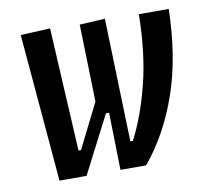

<svg xmlns="http://www.w3.org/2000/svg" viewBox="-64 -592 714 662"><g transform="rotate(-10 293.0 -261.0)"><path d="M306.2 0 300.8 -247.1 262.7 -227.5 254.9 -517.6 343.8 -522.5 356.9 -90.8H365.7Q407.2 -170.9 433.6 -277.1Q460 -383.3 461.9 -517.6H566.4Q563 -350.6 518.1 -221.4Q473.1 -92.3 396 0ZM311 -344.7 325.7 -200.7H278.8L301.8 -222.2L187.5 0H92.8L48.3 -517.6L151.9 -522.5L175.3 -90.8H184.1Z"/></g></svg>

Font: Cascadia Mono NF
Style: Italic
Weight: 400
Italic angle: -10°
Monospace: yes
Designer: Aaron Bell
Foundry: Saja Typeworks
Version: Version 2404.023